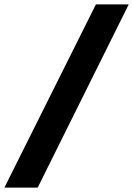

<svg xmlns="http://www.w3.org/2000/svg" viewBox="-61 -767 604 871"><path d="M-41 84 374 -747H523L110 84Z"/></svg>

Font: Figtree Light ExtraBold
Style: Italic
Weight: 800
Italic angle: -9.5°
Version: Version 2.001;gftools[0.9.30]